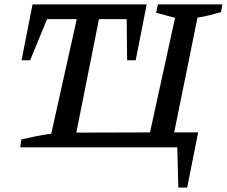

<svg xmlns="http://www.w3.org/2000/svg" viewBox="-20 -670 1031 873"><path d="M791 183 786 0H72L77 -36Q112 -44 146 -51Q180 -58 213 -62L329 -583H194L117 -396H78L128 -650H647L597 -396H558L556 -583H430L327 -67L662 -68L776 -589L690 -612L698 -650H991L985 -615Q960 -608 933.5 -601Q907 -594 878 -590L772 -68H881L831 183Z"/></svg>

Font: Piazzolla Medium
Style: Italic
Weight: 500
Italic angle: -11.3°
Designer: Juan Pablo del Peral
Foundry: Huerta Tipografica
Version: Version 1.330